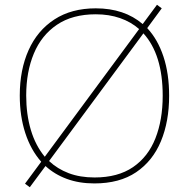

<svg xmlns="http://www.w3.org/2000/svg" viewBox="-20 -760 794 806"><path d="M690 -358Q690 -250 655.5 -167Q621 -84 551.5 -37Q482 10 376 10Q312 10 260.5 -9Q209 -28 171 -63L105 26L85 11L153 -81Q109 -131 86 -202Q63 -273 63 -359Q63 -467 100 -549.5Q137 -632 208.5 -678.5Q280 -725 382 -725Q502 -725 579 -659L639 -740L659 -725L598 -642Q642 -595 666 -523Q690 -451 690 -358ZM90 -359Q90 -280 109.5 -214.5Q129 -149 168 -102L564 -638Q530 -668 484 -684Q438 -700 382 -700Q284 -700 219 -656Q154 -612 122 -535Q90 -458 90 -359ZM663 -358Q663 -531 582 -620L186 -84Q221 -51 268.5 -33Q316 -15 377 -15Q475 -15 538.5 -58.5Q602 -102 632.5 -179.5Q663 -257 663 -358Z"/></svg>

Font: Noto Sans Tamil Thin
Style: Regular
Weight: 100
Designer: Jelle Bosma - Monotype Design Team
Foundry: Monotype Imaging Inc.
Version: Version 2.004; ttfautohint (v1.8.4.7-5d5b)